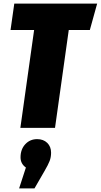

<svg xmlns="http://www.w3.org/2000/svg" viewBox="-20 -716 564 1075"><path d="M524 -696 483 -548H365L288 0H94L171 -548H39L60 -696ZM266 139Q266 164 258 185Q250 206 229 242L173 339H87L125 222Q95 201 95 165Q95 120 121.5 91.5Q148 63 188 63Q223 63 244.5 84Q266 105 266 139Z"/></svg>

Font: Fira Sans Extra Condensed Black
Style: Italic
Weight: 900
Width: 3
Italic angle: -8°
Designer: Carrois Corporate & Edenspiekermann AG
Foundry: Carrois Corporate GbR & Edenspiekermann AG
Version: Version 4.203